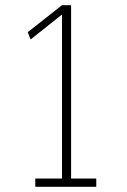

<svg xmlns="http://www.w3.org/2000/svg" viewBox="-20 -720 490 740"><path d="M254 -32H351V0H116V-32H219V-664L98 -568L87 -596L219 -700H254Z"/></svg>

Font: League Mono Condensed Thin
Style: Regular
Weight: 100
Width: 1
Designer: Tyler Finck
Foundry: The League of Moveable Type / Tyler Finck
Version: Version 2.210